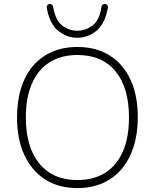

<svg xmlns="http://www.w3.org/2000/svg" viewBox="-20 -953 791 981"><path d="M375 8Q280 8 211 -36Q142 -80 104.5 -161Q67 -242 67 -353Q67 -437 88 -503.5Q109 -570 149 -616.5Q189 -663 246 -688Q303 -713 375 -713Q471 -713 540.5 -669.5Q610 -626 647 -545.5Q684 -465 684 -354Q684 -270 662.5 -203Q641 -136 601 -89Q561 -42 504 -17Q447 8 375 8ZM375 -33Q459 -33 518 -70.5Q577 -108 608 -179.5Q639 -251 639 -353Q639 -505 570.5 -588.5Q502 -672 375 -672Q292 -672 233 -634.5Q174 -597 143 -525.5Q112 -454 112 -353Q112 -202 181 -117.5Q250 -33 375 -33ZM375 -760Q321 -760 277 -796Q233 -832 219 -913Q218 -922 223 -927.5Q228 -933 235 -933Q239 -933 242.5 -931Q246 -929 248.5 -925.5Q251 -922 252 -916Q263 -849 298 -822.5Q333 -796 375 -796Q417 -796 452.5 -822.5Q488 -849 498 -916Q499 -922 501.5 -925.5Q504 -929 508 -931Q512 -933 515 -933Q522 -933 527.5 -927.5Q533 -922 531 -913Q517 -832 473 -796Q429 -760 375 -760Z"/></svg>

Font: Nunito ExtraLight ExtraLight
Style: Regular
Weight: 250
Version: Version 3.602